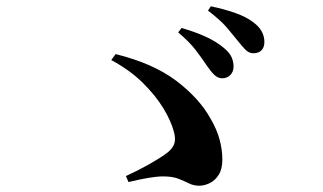

<svg xmlns="http://www.w3.org/2000/svg" viewBox="-20 -743 1040 618"><path d="M645.8 -531.6Q631.9 -552.8 610.9 -580.5Q589.9 -608.2 553.5 -638.7L564.4 -652.9Q607.5 -640.7 642.7 -624.6Q678 -608.4 702.6 -587Q719.6 -572.7 725.7 -558.2Q731.8 -543.7 731.8 -528.4Q731.8 -512.3 721.1 -501.3Q710.3 -490.3 693 -491.1Q680.6 -491.8 669.5 -502.4Q658.4 -513.1 645.8 -531.6ZM743.9 -613.4Q729.6 -631.2 710.1 -654.3Q690.5 -677.4 649.5 -708.9L658.6 -722.8Q703.2 -713.4 737.9 -701Q772.5 -688.7 794.2 -672.2Q814.2 -657.4 822.6 -641.5Q831 -625.7 831 -607.7Q831 -590.6 821.6 -581.1Q812.2 -571.6 795.9 -571.6Q781.2 -571.6 770 -583Q758.8 -594.4 743.9 -613.4ZM385.3 -176.4Q421.3 -192.6 457.2 -212.7Q493 -232.8 514.9 -248.7Q533.6 -262.3 540.1 -278Q546.6 -293.7 539.8 -318.6Q531 -352.8 506 -394.2Q481 -435.5 439.5 -476.5Q398 -517.5 338.1 -549.7L352.1 -568.9Q473.2 -539 547.2 -483Q621.2 -426.9 657.4 -361.7Q677.8 -327.2 686.7 -294.1Q695.7 -261.1 695.7 -229.1Q695.7 -199.1 684 -180.5Q672.3 -162 655.1 -153.6Q637.9 -145.2 620.9 -145.2Q603.6 -145.2 588.4 -152.7Q573.3 -160.2 554.2 -167.7Q535 -175.2 504.8 -175.2Q486.6 -175.2 459 -170.7Q431.3 -166.2 393.6 -157Z"/></svg>

Font: Noto Serif SC
Style: Regular
Weight: 200
Designer: Ryoko NISHIZUKA 西塚涼子 (kana & ideographs); Frank Grießhammer (Latin, Greek & Cyrillic); Wenlong ZHANG 张文龙 (bopomofo); San
Foundry: Adobe
Version: Version 2.001;hotconv 1.1.0;makeotfexe 2.6.0